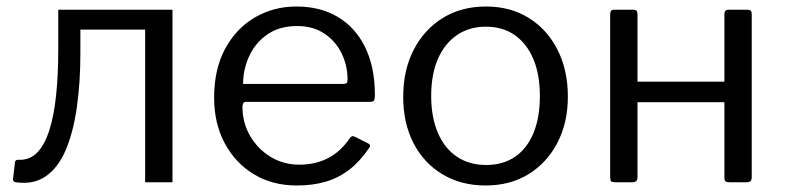

<svg xmlns="http://www.w3.org/2000/svg" viewBox="-20 -560 2413 590"><path d="M28 0Q19 -2 20 -10L26 -61Q27 -69 35 -69Q70 -67 93.5 -90.5Q117 -114 131.5 -159.5Q146 -205 152.5 -268Q159 -331 159 -408V-530H510V0H426V-469H227V-396Q227 -306 216 -229.5Q205 -153 182 -99Q159 -45 121 -18.5Q83 8 28 0Z M725 -232Q725 -183 748.5 -142.5Q772 -102 811.5 -78Q851 -54 900 -54Q950 -54 989 -74.5Q1028 -95 1056 -137Q1060 -141 1062.5 -141.5Q1065 -142 1070 -140L1112 -119Q1121 -114 1114 -105Q1087 -65 1054.5 -39.5Q1022 -14 982 -2Q942 10 892 10Q818 10 761 -24Q704 -58 671 -119Q638 -180 638 -260Q638 -347 671.5 -409.5Q705 -472 762.5 -506Q820 -540 891 -540Q964 -540 1018 -508Q1072 -476 1102 -415Q1132 -354 1132 -268Q1132 -261 1130.5 -254Q1129 -247 1117 -247H734Q730 -247 727.5 -242.5Q725 -238 725 -232ZM1031 -302Q1042 -302 1045 -304.5Q1048 -307 1048 -316Q1048 -359 1029.5 -396.5Q1011 -434 976.5 -457Q942 -480 893 -480Q839 -480 802 -454.5Q765 -429 746 -388Q727 -347 727 -302Z M1472 10Q1397 10 1339.5 -24.5Q1282 -59 1250.5 -120.5Q1219 -182 1219 -262Q1219 -345 1251.5 -407.5Q1284 -470 1341 -505Q1398 -540 1473 -540Q1549 -540 1605.5 -504.5Q1662 -469 1693.5 -406.5Q1725 -344 1725 -263Q1725 -183 1693 -121.5Q1661 -60 1604.5 -25Q1548 10 1472 10ZM1474 -53Q1526 -53 1563 -78.5Q1600 -104 1619.5 -151.5Q1639 -199 1639 -265Q1639 -331 1619 -378.5Q1599 -426 1562 -452Q1525 -478 1473 -478Q1422 -478 1384 -452Q1346 -426 1325.5 -378.5Q1305 -331 1305 -265Q1305 -200 1325.5 -152Q1346 -104 1384 -78.5Q1422 -53 1474 -53Z M1939 -517V-17Q1939 -7 1935 -3.5Q1931 0 1921 0H1870Q1861 0 1858 -3Q1855 -6 1855 -14V-516Q1855 -530 1866 -530H1927Q1939 -530 1939 -517ZM2290 -517V-17Q2290 -7 2286.5 -3.5Q2283 0 2273 0H2221Q2212 0 2209 -3Q2206 -6 2206 -14V-516Q2206 -530 2218 -530H2279Q2290 -530 2290 -517ZM1890 -246Q1879 -246 1879 -257V-299Q1879 -309 1889 -309H2248Q2259 -309 2259 -299V-257Q2259 -246 2248 -246Z"/></svg>

Font: Libre Franklin
Style: Regular
Weight: 400
Designer: Pablo Impallari, Rodrigo Fuenzalida, Nhung Nguyen
Foundry: Impallari Type
Version: Version 3.000